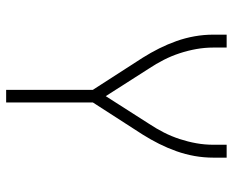

<svg xmlns="http://www.w3.org/2000/svg" viewBox="-88 -688 775 640"><g transform="rotate(90 300.0 -367.5)"><path d="M279 0V-289L172 -455Q155 -482 141 -510Q127 -538 116.5 -567.5Q106 -597 100.5 -628Q95 -659 95 -691V-735H138V-691Q138 -662 143 -634Q148 -606 157 -578.5Q166 -551 179 -525.5Q192 -500 208 -476L300 -332L392 -476Q408 -500 421 -525.5Q434 -551 443 -578.5Q452 -606 457 -634Q462 -662 462 -691V-735H505V-691Q505 -659 499.5 -628Q494 -597 483.5 -567.5Q473 -538 459 -510Q445 -482 428 -455L321 -289V0Z"/></g></svg>

Font: Zed Sans Extralight Extended
Style: Regular
Weight: 200
Width: 7
Designer: Belleve Invis
Foundry: Belleve Invis
Version: Version 1.0.0; ttfautohint (v1.8.4)